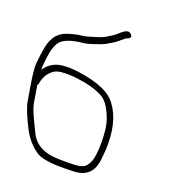

<svg xmlns="http://www.w3.org/2000/svg" viewBox="-129 -784 780 875"><g transform="rotate(20 261.0 -346.5)"><path d="M36.9 -319C39.8 -321.7 41.3 -324.3 41.5 -327C45.7 -351.8 54.6 -371.2 68.3 -385.1C90.3 -407.4 103.3 -412 153.2 -412C172.3 -412 188.9 -410.7 203.3 -408C250.1 -402.1 290.3 -391.4 318.7 -376C345.8 -364.8 368.8 -333 387.6 -280.8C396.7 -255.7 401.3 -220.2 401.5 -174.3C401.7 -128.4 397.7 -95.9 389.5 -77C372.7 -38.4 355 -34 285.9 -34H254.7C172.9 -34 126.6 -60 102.3 -112C89.4 -139.7 56.5 -201.3 50.9 -235ZM30.1 -390C29.6 -402.6 31.3 -424 35.2 -454.1C39 -484.3 46.1 -507.9 56.6 -525C72.6 -551.1 116.3 -565.1 168.9 -569.8C194.6 -572.1 231.9 -587.8 251.9 -594.4C269.3 -601.1 288.7 -614.8 302.8 -622.9C314.3 -629.5 340.2 -656 350.3 -658.8C364.3 -662.8 371 -674.9 352 -686.9C341.6 -693.4 325.2 -685.7 302.7 -664C296.2 -657.7 289.7 -652.6 283.1 -648.8C270.8 -641.6 249.4 -626.2 231.6 -621.1C213 -615.6 175 -601.4 150.6 -599.2C128.7 -597.3 117.6 -592.9 97.1 -588C53 -576 29.4 -554.5 14.6 -510.1C9.5 -494.8 4.3 -461.9 -1 -411.4C-2.9 -393 0.5 -357.5 9.2 -305L20.9 -235C25.5 -207.4 41.5 -167 69 -114C87.9 -77.5 113.1 -48.4 144.6 -26.5C163.9 -13.1 206 -4 259.7 -4H290.9C302.9 -4 316.1 -4.3 330.4 -5C391.6 -8 422.7 -41.5 427.7 -105.5C429 -121.8 430.3 -136 431.6 -148C435.6 -237.3 419 -306.6 382 -356C352.7 -397.5 293.7 -425.2 189.5 -439.2C168 -442.1 149.2 -443 132.8 -442C86.8 -442 54 -424.7 30.1 -390Z"/></g></svg>

Font: MewTooHand
Style: WideLta
Weight: 400
Designer: Mew Too, Robert Jablonski
Version: Version 0.77